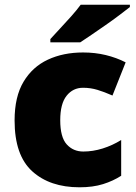

<svg xmlns="http://www.w3.org/2000/svg" viewBox="-20 -786 579 816"><path d="M318 10Q192 10 117 -58Q42 -126 42 -274Q42 -375 80 -438.5Q118 -502 183.5 -532.5Q249 -563 333 -563Q384 -563 429.5 -552Q475 -541 514 -521L458 -380Q424 -395 394.5 -404Q365 -413 333 -413Q290 -413 263 -379Q236 -345 236 -275Q236 -203 263.5 -172.5Q291 -142 334 -142Q375 -142 416.5 -155Q458 -168 495 -191V-39Q461 -17 418 -3.5Q375 10 318 10ZM532 -756Q514 -742 487 -721.5Q460 -701 429 -679.5Q398 -658 369.5 -638.5Q341 -619 321 -606H194V-620Q211 -639 235 -664.5Q259 -690 283 -717Q307 -744 323 -766H532Z"/></svg>

Font: Noto Sans Telugu Black
Style: Regular
Weight: 900
Designer: Jelle Bosma - Monotype Design Team
Foundry: Monotype Imaging Inc.
Version: Version 2.005; ttfautohint (v1.8.4.7-5d5b)